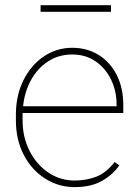

<svg xmlns="http://www.w3.org/2000/svg" viewBox="-20 -726 544 755"><path d="M273.9 9.8Q210 9.8 157.2 -23.9Q104.5 -57.6 73.5 -116.9Q42.5 -176.3 42.5 -252.9V-274.4Q42.5 -351.6 72.5 -411.1Q102.5 -470.7 152.8 -504.4Q203.1 -538.1 264.2 -538.1Q322.8 -538.1 368.2 -509.8Q413.6 -481.4 439.2 -430.7Q464.8 -379.9 464.8 -312.5V-281.7H68.8Q68.8 -278.3 68.8 -274.4V-252.9Q68.8 -187 95.9 -133.3Q123 -79.6 169.4 -47.9Q215.8 -16.1 273.9 -16.1Q319.3 -16.1 358.6 -31.2Q397.9 -46.4 430.7 -88.9L449.2 -75.7Q422.9 -38.1 380.1 -14.2Q337.4 9.8 273.9 9.8ZM264.2 -511.7Q210.9 -511.7 169.4 -484.9Q127.9 -458 102.3 -411.9Q76.7 -365.7 70.8 -308.1H438.5V-314.5Q438.5 -367.7 417 -412.4Q395.5 -457 356.4 -484.4Q317.4 -511.7 264.2 -511.7ZM416.5 -705.6V-679.7H139.6V-705.6Z"/></svg>

Font: Vazirmatn RD FD Thin
Style: Regular
Weight: 100
Designer: Saber Rastikerdar
Foundry: Saber Rastikerdar
Version: Version 33.003